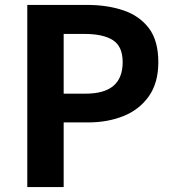

<svg xmlns="http://www.w3.org/2000/svg" viewBox="-20 -761 707 781"><path d="M91 0V-741H334Q416 -741 481.5 -719Q547 -697 585.5 -646.5Q624 -596 624 -508Q624 -424 585.5 -369.5Q547 -315 482.5 -289Q418 -263 338 -263H239V0ZM239 -380H328Q404 -380 441.5 -412Q479 -444 479 -508Q479 -572 439.5 -597.5Q400 -623 323 -623H239Z"/></svg>

Font: Noto Sans SC Thin
Style: Bold
Weight: 700
Version: Version 2.004-H2;hotconv 1.0.118;makeotfexe 2.5.65603